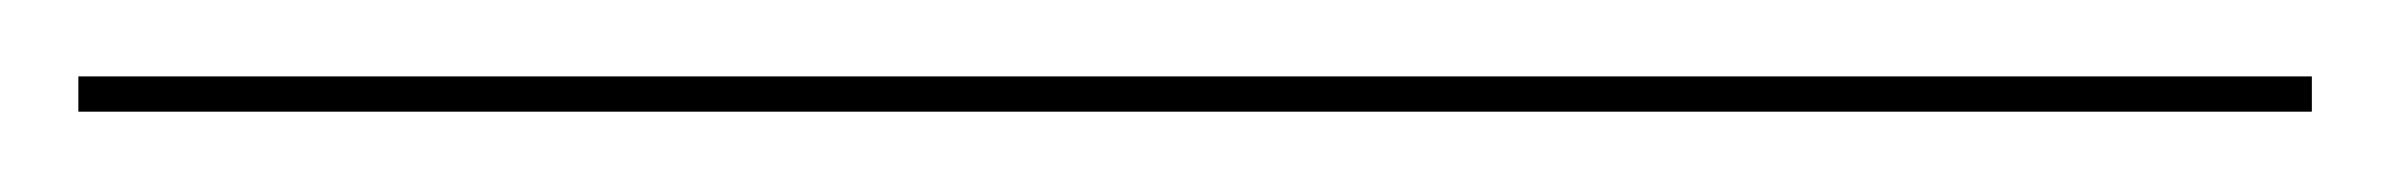

<svg xmlns="http://www.w3.org/2000/svg" viewBox="-25 126 610 49"><path d="M-5 145.5V154.5H565V145.5Z"/></svg>

Font: Bodoni* 24pt
Style: Italic
Weight: 400
Italic angle: -13°
Version: Version 2.3